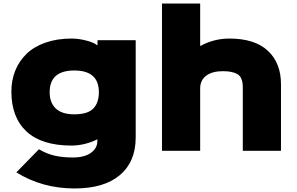

<svg xmlns="http://www.w3.org/2000/svg" viewBox="-20 -860 1692 1095"><path d="M543.9 -334Q543.9 -458 403.8 -458Q263.2 -458 263.2 -334Q263.2 -274.4 298.1 -241.2Q333 -208 403.8 -208Q479.5 -208 511.7 -240.7Q543.9 -273.4 543.9 -334ZM536.1 -630.9H753.9V-76.2Q753.9 62.5 663.6 138.7Q573.2 214.8 405.8 214.8Q220.7 214.8 73.2 123L202.1 -8.8Q243.7 16.1 289.1 27.1Q334.5 38.1 396 38.1Q461.9 38.1 498.5 11.7Q535.2 -14.6 535.2 -55.2V-64.9H533.2Q505.4 -49.8 465.8 -39.8Q426.3 -29.8 388.2 -29.8Q217.8 -29.8 131.3 -110.1Q44.9 -190.4 44.9 -337.9Q44.9 -402.3 66.9 -457Q88.9 -511.7 131.1 -552.7Q173.3 -593.8 239.3 -616.9Q305.2 -640.1 388.2 -640.1Q428.7 -640.1 472.4 -628.7Q516.1 -617.2 534.2 -602.1H536.1Z M1582.5 -379.9V0H1364.7V-356.9Q1364.7 -376 1362.8 -389.2Q1360.8 -402.3 1354.2 -415.5Q1347.7 -428.7 1335.4 -436.5Q1323.2 -444.3 1302.2 -449.2Q1281.2 -454.1 1251.5 -454.1Q1189.9 -454.1 1155.8 -428.2Q1121.6 -402.3 1121.6 -356V0H903.8V-839.8H1121.6V-598.1H1123.5Q1199.7 -640.1 1288.6 -640.1Q1433.1 -640.1 1507.8 -570.3Q1582.5 -500.5 1582.5 -379.9Z"/></svg>

Font: Sinkin Sans 900 X Black
Style: Regular
Weight: 950
Designer: Keith Bates
Foundry: K-Type
Version: Sinkin Sans (version 1.0)  by Keith Bates   •   © 2014   www